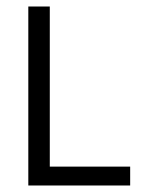

<svg xmlns="http://www.w3.org/2000/svg" viewBox="-20 -570 440 590"><path d="M380 0V-58H133V-550H67V0Z"/></svg>

Font: Cambay Devanagari
Style: Regular
Weight: 400
Designer: Pooja Saxena
Foundry: Pooja Saxena
Version: Version 1.180;PS 001.180;hotconv 1.0.70;makeotf.lib2.5.58329